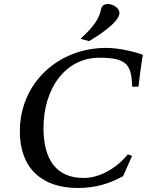

<svg xmlns="http://www.w3.org/2000/svg" viewBox="-20 -922 747 958"><path d="M79 -266C79 -80 192 16 368 16C458 16 529 -7 594 -43L639 -144L618 -152C561 -82 477 -34 397 -34C261 -34 197 -126 197 -283C197 -478 304 -634 477 -634C618 -634 635 -595 640 -489L671 -490C674 -519 685 -607 693 -648C667 -659 583 -683 509 -683C273 -683 79 -510 79 -266ZM382 -728 425 -717C462 -739 576 -810 576 -857C576 -883 542 -902 519 -902C498 -902 487 -892 483 -872C471 -812 424 -769 382 -728Z"/></svg>

Font: KpRoman
Style: SemiboldItalic
Weight: 600
Italic angle: -11°
Version: Version 0.66